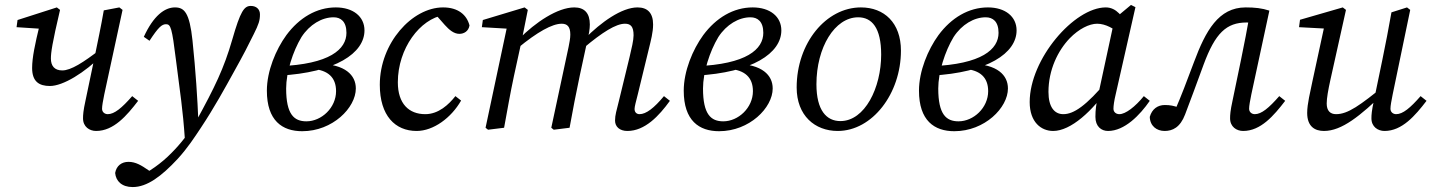

<svg xmlns="http://www.w3.org/2000/svg" viewBox="-20 -517 5793 777"><path d="M182 -169C235 -169 322 -222 396 -296L387 -318C317 -264 267 -232 232 -232C200 -232 186 -251 186 -280C186 -304 191 -341 223 -477L210 -487L51 -436L47 -407L154 -400L140 -414C122 -340 110 -284 110 -242C110 -187 138 -169 182 -169ZM369 13C440 13 493 -49 539 -109L515 -128C473 -80 443 -55 416 -55C404 -55 393 -63 393 -77C393 -89 397 -110 402 -135L476 -477L463 -487L400 -475C389 -411 375 -346 362 -282L326 -110C317 -69 316 -52 316 -38C316 -4 342 13 369 13Z M446 183C449 216 473 240 517 240C575 240 633 197 699 126C740 81 767 39 793 0C848 -83 890 -160 927 -227C965 -295 986 -336 1007 -379C1027 -419 1032 -434 1032 -459C1032 -479 1018 -493 995 -493C968 -493 953 -472 920 -357C886 -239 849 -164 774 -27C745 21 712 64 674 102C632 145 584 178 533 203L610 192L581 172C552 152 529 138 500 138C472 138 451 154 446 183ZM783 -21C779 -120 772 -228 759 -353C747 -466 726 -487 688 -487C646 -487 601 -453 562 -368L585 -352C621 -407 635 -419 652 -419C671 -419 676 -404 692 -275C709 -141 720 -74 728 44L783 -21Z M1203 14C1326 14 1420 -81 1420 -159C1420 -213 1377 -257 1271 -259L1246 -238C1307 -233 1340 -204 1340 -148C1340 -81 1281 -26 1220 -26C1170 -26 1138 -54 1138 -159C1138 -224 1165 -309 1200 -367C1233 -418 1283 -447 1330 -447C1359 -447 1382 -430 1382 -384C1382 -318 1315 -257 1110 -249V-211C1338 -223 1455 -302 1455 -394C1455 -450 1409 -487 1339 -487C1261 -487 1191 -445 1139 -375C1096 -316 1060 -229 1060 -150C1060 -29 1122 14 1203 14Z M1666 13C1734 13 1806 -40 1846 -110L1823 -128C1796 -94 1755 -55 1701 -55C1635 -55 1590 -97 1590 -184C1590 -321 1680 -441 1777 -456L1735 -467L1780 -416C1798 -396 1817 -380 1839 -380C1857 -380 1876 -390 1880 -414C1869 -457 1834 -487 1773 -487C1648 -487 1517 -343 1517 -174C1517 -49 1579 13 1666 13Z M2519 13C2590 13 2647 -48 2691 -109L2667 -128C2627 -80 2595 -55 2568 -55C2557 -55 2548 -62 2548 -76C2548 -86 2554 -107 2561 -135L2606 -320C2614 -353 2623 -386 2623 -418C2623 -464 2601 -487 2560 -487C2496 -487 2412 -427 2346 -360L2341 -322C2418 -387 2473 -421 2509 -421C2532 -421 2544 -410 2544 -374C2544 -354 2536 -321 2528 -287L2485 -110C2475 -69 2469 -52 2469 -29C2469 -4 2488 13 2519 13ZM2020 0C2033 -71 2045 -140 2060 -210L2091 -352L2116 -477L2103 -487L1934 -436L1930 -407L2050 -400L2033 -414L1945 0L1955 8L2020 0ZM2285 0C2298 -71 2311 -140 2326 -210L2358 -358C2363 -378 2367 -399 2367 -418C2367 -464 2345 -487 2304 -487C2237 -487 2147 -427 2080 -359L2075 -322C2155 -388 2215 -421 2253 -421C2275 -421 2288 -410 2288 -377C2288 -361 2284 -343 2281 -327L2211 0L2221 8L2285 0Z M2890 14C3013 14 3107 -81 3107 -159C3107 -213 3064 -257 2958 -259L2933 -238C2994 -233 3027 -204 3027 -148C3027 -81 2968 -26 2907 -26C2857 -26 2825 -54 2825 -159C2825 -224 2852 -309 2887 -367C2920 -418 2970 -447 3017 -447C3046 -447 3069 -430 3069 -384C3069 -318 3002 -257 2797 -249V-211C3025 -223 3142 -302 3142 -394C3142 -450 3096 -487 3026 -487C2948 -487 2878 -445 2826 -375C2783 -316 2747 -229 2747 -150C2747 -29 2809 14 2890 14Z M3370 13C3510 13 3626 -138 3626 -312C3626 -425 3558 -487 3464 -487C3323 -487 3204 -343 3204 -163C3204 -49 3278 13 3370 13ZM3381 -27C3325 -27 3284 -70 3284 -176C3284 -325 3358 -447 3453 -447C3508 -447 3546 -405 3546 -296C3546 -162 3480 -27 3381 -27Z M3842 14C3965 14 4059 -81 4059 -159C4059 -213 4016 -257 3910 -259L3885 -238C3946 -233 3979 -204 3979 -148C3979 -81 3920 -26 3859 -26C3809 -26 3777 -54 3777 -159C3777 -224 3804 -309 3839 -367C3872 -418 3922 -447 3969 -447C3998 -447 4021 -430 4021 -384C4021 -318 3954 -257 3749 -249V-211C3977 -223 4094 -302 4094 -394C4094 -450 4048 -487 3978 -487C3900 -487 3830 -445 3778 -375C3735 -316 3699 -229 3699 -150C3699 -29 3761 14 3842 14Z M4242 13C4313 13 4402 -67 4472 -171L4463 -193C4375 -88 4325 -55 4283 -55C4247 -55 4223 -84 4223 -145C4223 -234 4261 -312 4309 -362C4346 -400 4388 -421 4420 -421C4455 -421 4489 -400 4514 -379L4550 -404C4524 -450 4498 -487 4455 -487C4327 -487 4147 -278 4147 -104C4147 -22 4194 13 4242 13ZM4464 13C4531 13 4593 -51 4633 -109L4609 -128C4574 -85 4535 -55 4510 -55C4497 -55 4486 -63 4486 -77C4486 -89 4489 -110 4495 -135L4575 -488L4557 -497L4491 -442L4423 -127C4416 -94 4413 -73 4413 -44C4413 -5 4437 13 4464 13Z M4693 13C4725 13 4756 -1 4776 -54C4799 -113 4819 -170 4851 -256C4898 -383 4943 -426 5025 -426C5049 -426 5058 -424 5081 -418L5039 -467C5028 -403 5015 -338 5002 -274L4968 -110C4959 -69 4958 -52 4958 -38C4958 -4 4984 13 5011 13C5082 13 5135 -49 5181 -109L5157 -128C5115 -80 5085 -55 5058 -55C5046 -55 5035 -63 5035 -77C5035 -89 5039 -110 5044 -135L5117 -474C5087 -484 5058 -487 5021 -487C4911 -487 4859 -392 4812 -266C4782 -186 4761 -130 4734 -68L4757 -49L4770 -74L4752 -81C4731 -89 4715 -92 4694 -92C4665 -92 4642 -76 4633 -44C4634 -7 4661 13 4693 13Z M5338 13C5410 13 5485 -48 5584 -144V-172C5484 -91 5435 -55 5387 -55C5363 -55 5349 -69 5349 -98C5349 -120 5355 -153 5364 -194L5427 -477L5414 -487L5241 -437L5237 -407L5349 -401L5342 -423L5291 -187C5283 -147 5270 -97 5270 -60C5270 -5 5301 13 5338 13ZM5583 13C5654 13 5707 -49 5753 -109L5729 -128C5687 -80 5657 -55 5630 -55C5618 -55 5607 -63 5607 -77C5607 -89 5611 -110 5616 -135L5687 -477L5674 -487L5611 -467C5600 -403 5587 -338 5574 -274L5540 -110C5531 -69 5530 -52 5530 -38C5530 -4 5556 13 5583 13Z"/></svg>

Font: Source Serif Variable
Style: Italic
Weight: 389
Italic angle: -12°
Designer: Frank Grießhammer
Foundry: Adobe Systems Incorporated
Version: Version 3.001;hotconv 1.0.111;makeotfexe 2.5.65597